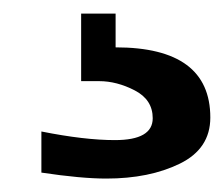

<svg xmlns="http://www.w3.org/2000/svg" viewBox="-20 -20 330 283"><path d="M290 153.3Q290 199.2 245.1 221.2Q200.2 243.2 136.7 243.2Q99.6 243.2 41 234.4V173.8Q104.5 186.5 149.4 186.5Q205.1 186.5 205.1 154.3Q205.1 127 178.7 113.3Q152.3 99.6 126 99.6H99.6V0H150.4V49.8Q290 49.8 290 153.3Z"/></svg>

Font: FreeUniversal
Style: Bold
Weight: 700
Version: Version 1.001